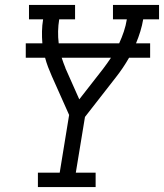

<svg xmlns="http://www.w3.org/2000/svg" viewBox="-20 -755 662 775"><path d="M133 0V-58H221L259 -291L189 -448Q181 -466 174 -484.5Q167 -503 162 -522H84V-580H151Q149 -604 149.5 -628.5Q150 -653 154 -677H97V-735H283V-677H219Q215 -653 214.5 -628.5Q214 -604 217 -580H461Q472 -604 480 -628Q488 -652 492 -677H436V-735H622V-677H558Q554 -653 546.5 -628.5Q539 -604 529 -580H586V-522H501Q489 -501 475.5 -481Q462 -461 447 -442L323 -283L286 -58H366V0ZM300 -354 396 -477Q404 -488 412.5 -499.5Q421 -511 428 -522H229Q232 -512 236 -501.5Q240 -491 244 -481V-480Q245 -478 246 -475.5Q247 -473 248 -471Z"/></svg>

Font: Iosevka Curly Slab LtEx
Style: Italic
Weight: 300
Width: 7
Italic angle: -9°
Monospace: yes
Designer: Belleve Invis
Foundry: Belleve Invis
Version: Version 11.1.0; ttfautohint (v1.8.3)